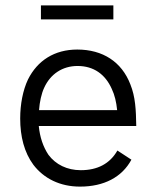

<svg xmlns="http://www.w3.org/2000/svg" viewBox="-20 -693 571 713"><path d="M401 -673H132V-621H401ZM280 -61C229 -61 187 -82 160 -118C140 -148 128 -184 124 -225H486C485 -285 483 -333 464 -380C432 -463 362 -509 267 -509C182 -509 119 -468 84 -398C65 -358 55 -306 55 -253C55 -186 70 -127 104 -81C143 -30 203 0 277 0C366 0 433 -35 468 -100L416 -134C388 -85 342 -61 280 -61ZM268 -448C328 -448 371 -417 395 -363C406 -340 412 -314 415 -284H125C127 -314 134 -346 144 -367C167 -418 212 -448 268 -448Z"/></svg>

Font: Arthouse Owned
Style: Regular
Weight: 400
Designer: Jeremy Tribby
Foundry: Tribby Type
Version: Version 1.000;PS 001.000;hotconv 1.0.88;makeotf.lib2.5.64775